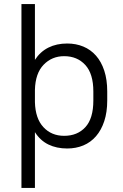

<svg xmlns="http://www.w3.org/2000/svg" viewBox="-20 -720 600 940"><path d="M309 7Q257 7 217 -12.5Q177 -32 151 -73V200H85V-700H151V-427Q177 -467 217 -487Q257 -507 309 -507Q352 -507 388 -492Q424 -477 450 -447.5Q476 -418 490.5 -374Q505 -330 505 -272V-228Q505 -171 490.5 -127Q476 -83 450 -53Q424 -23 388 -8Q352 7 309 7ZM294 -55Q359 -55 398 -97.5Q437 -140 437 -228V-272Q437 -359 397.5 -402Q358 -445 294 -445Q234 -445 193.5 -403Q153 -361 151 -280V-220Q153 -140 192.5 -97.5Q232 -55 294 -55Z"/></svg>

Font: Retni Sans
Style: Regular
Weight: 400
Designer: Vitaly Kuzmin
Foundry: ParaType Ltd.
Version: Version 1.00;March 2, 2019;FontCreator 11.5.0.2425 64-bit; t